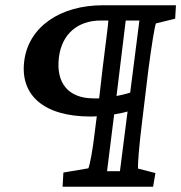

<svg xmlns="http://www.w3.org/2000/svg" viewBox="-20 -710 689 730"><path d="M562 0 571 -52 505 -69C503 -82 509 -157 520 -245L544 -444C556 -535 568 -611 573 -621L646 -639L649 -690H371C209 -690 88 -608 72 -477C56 -346 149 -267 324 -267C332 -267 340 -267 348 -268L341 -213C332 -134 321 -81 316 -70L221 -54L218 0ZM204 -492C215 -581 276 -632 363 -632H392C391 -613 382 -547 370 -449L357 -336H336C240 -336 192 -394 204 -492ZM387 -59 414 -275C431 -278 448 -281 465 -286L436 -59ZM423 -345 458 -632H510L475 -358C457 -352 439 -348 423 -345Z"/></svg>

Font: TPK Tissa Web SemiBold
Style: Italic
Weight: 600
Italic angle: -7°
Designer: Jacques Le Bailly, Suppakit Chalermlarp | Katatrad Co.,Ltd.
Foundry: Jacques Le Bailly, Cadson Demak Co.,Ltd.
Version: Version 5.000;Glyphs 3.1.2 (3151)